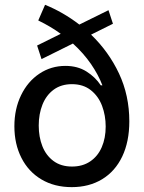

<svg xmlns="http://www.w3.org/2000/svg" viewBox="-20 -770 599 801"><path d="M359.9 -625.5Q433.6 -554.7 476.6 -463.1Q519.5 -371.6 519.5 -263.7Q519.5 -179.2 490 -117.2Q460.4 -55.2 406 -22.2Q351.6 10.7 279.3 10.7Q207 10.7 152.8 -21.5Q98.6 -53.7 69.3 -111.6Q40 -169.4 40 -243.2Q40 -315.4 67.9 -372.8Q95.7 -430.2 144.3 -462.6Q192.9 -495.1 252.9 -495.1Q303.7 -495.1 340.8 -471.7Q377.9 -448.2 400.4 -414.1H407.2Q390.1 -458.5 359.4 -503.2Q328.6 -547.9 284.2 -588.4L153.3 -523.4L134.8 -580.1L233.4 -628.9Q191.9 -659.2 139.6 -684.6L168 -750Q243.7 -719.2 311 -667.5L432.6 -727.5L451.2 -670.9ZM420.9 -242.2Q420.9 -288.1 405.8 -328.4Q390.6 -368.7 358.9 -393.8Q327.1 -418.9 280.3 -418.9Q235.4 -418.9 204.1 -396Q172.9 -373 157.2 -333.7Q141.6 -294.4 141.6 -246.1Q141.6 -198.7 156.7 -160.2Q171.9 -121.6 203.1 -98.4Q234.4 -75.2 280.3 -75.2Q324.7 -75.2 356.4 -96.7Q388.2 -118.2 404.5 -156Q420.9 -193.8 420.9 -242.2Z"/></svg>

Font: WEMIX Pretendard Medium
Style: Regular
Weight: 500
Designer: Base glyphs from Inter by Rasmus Andersson; Hangeul glyphs from Noto Sans CJK(Source Han Sans) by Jang Soo-young and Kan
Foundry: Kil Hyung-jin
Version: Version 1.000